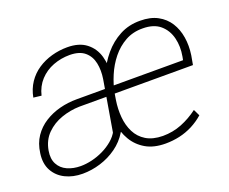

<svg xmlns="http://www.w3.org/2000/svg" viewBox="-95 -688 1010 847"><g transform="rotate(-20 410.5 -264.0)"><path d="M344.2 -89.4 388.7 -351.6Q395 -391.6 387.9 -425.8Q380.9 -460 356.4 -481Q332 -502 286.1 -502.4Q245.1 -502.4 208 -488.3Q170.9 -474.1 144.5 -445.6Q118.2 -417 108.4 -376L71.3 -380.4Q78.6 -418.9 98.6 -448.7Q118.7 -478.5 148.4 -498.3Q178.2 -518.1 213.9 -528.1Q249.5 -538.1 287.1 -538.1Q342.8 -538.1 376.2 -512.2Q409.7 -486.3 421.9 -443.8Q434.1 -401.4 426.8 -350.6L384.8 -106.4ZM395 -308.1 390.1 -273.4H248.5Q205.6 -272.5 164.1 -258.1Q122.6 -243.7 92.8 -214.1Q63 -184.6 54.7 -137.7Q48.3 -100.6 61.8 -75.2Q75.2 -49.8 102.8 -37.4Q130.4 -24.9 165.5 -24.9Q189.9 -24.9 217.5 -31.2Q245.1 -37.6 271.5 -50.3Q297.9 -63 319.3 -81.1Q340.8 -99.1 352.5 -122.1L381.3 -104Q358.4 -66.4 323.2 -41.3Q288.1 -16.1 246.3 -3.2Q204.6 9.8 162.1 9.8Q116.7 9.8 81.3 -7.8Q45.9 -25.4 27.6 -58.8Q9.3 -92.3 16.1 -139.6Q22 -184.1 43.5 -215.6Q64.9 -247.1 97.4 -267.6Q129.9 -288.1 168.5 -298.1Q207 -308.1 248 -308.1ZM551.3 9.8Q496.1 9.8 458.7 -12Q421.4 -33.7 399.9 -70.1Q378.4 -106.4 372.1 -152.1Q365.7 -197.8 372.6 -245.6L377 -275.4Q385.3 -322.8 405.5 -369.4Q425.8 -416 458 -454.3Q490.2 -492.7 533.2 -515.6Q576.2 -538.6 629.4 -538.1Q677.7 -538.1 711.2 -520Q744.6 -502 764.2 -471.2Q783.7 -440.4 790 -400.9Q796.4 -361.3 790 -317.9L782.2 -274.4H399.9L405.8 -309.6H748.5L751.5 -325.2Q759.8 -370.6 749.8 -411.1Q739.7 -451.7 710 -477.1Q680.2 -502.4 628.4 -502.4Q583 -502.9 546.6 -482.7Q510.3 -462.4 483.4 -429Q456.5 -395.5 439.5 -355.2Q422.4 -314.9 415 -275.4L410.2 -246.1Q403.8 -205.6 407.2 -166.5Q410.6 -127.4 426.5 -95.7Q442.4 -64 473.1 -45.2Q503.9 -26.4 551.3 -25.9Q598.1 -25.9 639.9 -42.5Q681.6 -59.1 718.3 -86.9L732.9 -56.6Q708 -34.7 678.5 -19.5Q648.9 -4.4 616.9 2.7Q585 9.8 551.3 9.8Z"/></g></svg>

Font: Roboto ExtraLight
Style: Italic
Weight: 250
Designer: Christian Robertson
Foundry: Google
Version: Version 3.009; 2024